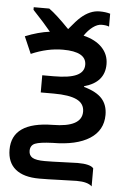

<svg xmlns="http://www.w3.org/2000/svg" viewBox="-59 -711 637 962"><g transform="rotate(5 259.5 -229.5)"><path d="M402.8 -668Q433.1 -668 456.1 -661.1V-596.2Q442.4 -602.1 418.9 -602.1Q397.5 -602.1 374.8 -585.2Q352.1 -568.4 333 -540Q393.6 -525.4 426.8 -490.7Q460 -456.1 460 -407.2Q460 -315.9 357.9 -288.1V-284.2Q420.9 -266.6 449 -235.1Q477.1 -203.6 477.1 -153.8Q477.1 -76.2 411.4 -33.9Q345.7 8.3 225.1 8.8Q161.1 11.2 137.7 20.8Q114.3 30.3 113.8 58.1Q113.8 81.5 131.8 92.3Q149.9 103 193.8 103Q230 103 285.2 100.6L358.9 98.1Q423.3 98.1 439 118.2V209Q418 188 361.8 188Q343.3 188 280 190.4Q216.8 192.9 173.8 192.9Q95.2 192.9 54.2 159.2Q13.2 125.5 13.2 61Q13.2 -78.6 217.8 -81.1Q363.8 -82 363.8 -160.2Q363.8 -200.7 325.9 -219.2Q288.1 -237.8 209 -237.8H144V-324.2H201.2Q279.8 -324.2 316.9 -341.6Q354 -358.9 354 -395Q354 -460.9 236.8 -460.9Q158.2 -460.9 77.1 -425.8L40 -511.2Q105.5 -537.6 163.1 -544.9Q130.4 -585 71.8 -647V-660.2H149.9Q188 -633.3 252.9 -565.9Q290 -611.3 309.1 -627.9Q354.5 -668 402.8 -668Z"/></g></svg>

Font: Open Sans
Style: SemiBold
Weight: 600
Foundry: Ascender Corporation
Version: Version 1.10